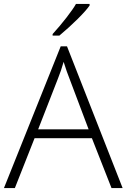

<svg xmlns="http://www.w3.org/2000/svg" viewBox="-20 -951 640 971"><path d="M246.1 -771H280.3C348.1 -827.6 409.7 -889.2 433.1 -922.9V-931.2H364.3C347.2 -899.9 293.5 -830.1 246.1 -778.8ZM543.9 0H600.1L318.8 -716.8H287.1L0 0H55.2L154.8 -252H444.8ZM272.9 -553.2C283.2 -578.6 293 -606.9 301.8 -638.2C313 -602.5 322.8 -574.2 331.1 -554.2L428.2 -296.9H172.9Z"/></svg>

Font: Open Sans 300
Style: Regular
Weight: 300
Foundry: Ascender Corporation
Version: Version 1.100;PS 001.100;hotconv 1.0.88;makeotf.lib2.5.64775